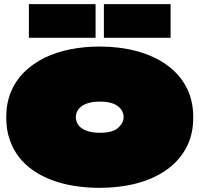

<svg xmlns="http://www.w3.org/2000/svg" viewBox="-20 -874 960 924"><path d="M460 30Q398 30 340 21Q282 12 232 -6.5Q182 -25 141 -53Q100 -81 71 -118.5Q42 -156 26 -203.5Q10 -251 10 -309Q10 -377 32.5 -431.5Q55 -486 96.5 -527Q138 -568 194 -595.5Q250 -623 317.5 -636.5Q385 -650 460 -650Q554 -650 635.5 -628.5Q717 -607 778.5 -564.5Q840 -522 875 -458Q910 -394 910 -309Q910 -224 875 -160.5Q840 -97 778.5 -54.5Q717 -12 635.5 9Q554 30 460 30ZM461 -235Q523 -235 549 -259Q575 -283 575 -311Q575 -324 569 -337Q563 -350 550 -361Q537 -372 515 -378.5Q493 -385 461 -385Q429 -385 406.5 -378.5Q384 -372 370.5 -361Q357 -350 351 -337Q345 -324 345 -310Q345 -296 351 -282.5Q357 -269 371 -258.5Q385 -248 407 -241.5Q429 -235 461 -235ZM120 -692Q119 -692 119 -692Q119 -692 119 -693V-853Q119 -854 119 -854Q119 -854 120 -854H439Q440 -854 440 -853V-693Q440 -692 440 -692Q440 -692 439 -692ZM481 -692Q480 -692 480 -692Q480 -692 480 -693V-853Q480 -854 481 -854H800Q801 -854 801 -854Q801 -854 801 -853V-693Q801 -692 800 -692Z"/></svg>

Font: Climate Crisis
Style: Regular
Weight: 400
Version: Version 1.003